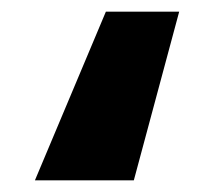

<svg xmlns="http://www.w3.org/2000/svg" viewBox="-20 -176 368 330"><path d="M210 134H40L162 -156H288Z"/></svg>

Font: Trujillo Black
Style: Regular
Weight: 900
Designer: Fira Sans original fonts by bBox Type GmbH, Carrois Corporate GbR, & Edenspiekermann AG / Changes by Cristiano Sobral
Foundry: Fira Sans original fonts by bBox Type GmbH, Carrois Corporate GbR, & Edenspiekermann AG / Changes by Cristiano Sobral
Version: Version 4.301;July 28, 2020;FontCreator 13.0.0.2655 64-bit